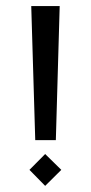

<svg xmlns="http://www.w3.org/2000/svg" viewBox="-20 -603 301 633"><path d="M96.2 -141.1 83 -583H176.8L164.1 -141.1ZM128.9 -95.2 182.1 -43 128.9 9.8 77.1 -43Z"/></svg>

Font: Wesal
Style: Regular
Weight: 300
Designer: Ahmed zaza
Foundry: Ahmed zaza
Version: Version 2.01